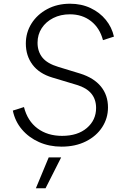

<svg xmlns="http://www.w3.org/2000/svg" viewBox="-20 -777 684 1033"><path d="M311 12Q245 12 190 -12.5Q135 -37 98 -80.5Q61 -124 49 -182L109 -201Q128 -126 182 -86Q236 -46 314 -46Q398 -46 447.5 -88.5Q497 -131 497 -196Q497 -289 394 -320L261 -360Q191 -381 155 -429Q119 -477 119 -543Q119 -602 149.5 -650.5Q180 -699 234 -728Q288 -757 357 -757Q418 -757 467.5 -733.5Q517 -710 549.5 -670Q582 -630 593 -580L534 -561Q517 -626 470 -663Q423 -700 356 -700Q306 -700 266.5 -680Q227 -660 204.5 -625.5Q182 -591 182 -547Q182 -500 208 -467.5Q234 -435 294 -417L412 -381Q485 -358 523 -311.5Q561 -265 561 -199Q561 -141 530 -93Q499 -45 442.5 -16.5Q386 12 311 12ZM173 236 242 70H309L225 236Z"/></svg>

Font: Plus Jakarta Sans Light
Style: Italic
Weight: 300
Italic angle: -8°
Designer: Gumpita Rahayu
Foundry: Tokotype
Version: Version 2.071; ttfautohint (v1.8.4.7-5d5b);gftools[0.9.29]